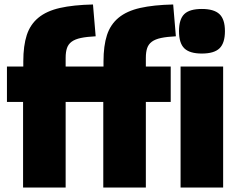

<svg xmlns="http://www.w3.org/2000/svg" viewBox="-20 -837 1058 857"><path d="M83 -382H11V-540H84V-563Q84 -633 99.5 -680.5Q115 -728 151.5 -758Q188 -788 247.5 -801.5Q307 -815 395 -817L407 -675Q367 -673 341 -667.5Q315 -662 300 -651Q285 -640 279 -622.5Q273 -605 273 -579V-540H442V-563Q442 -633 457.5 -680.5Q473 -728 509.5 -758Q546 -788 605.5 -801.5Q665 -815 753 -817L765 -675Q725 -673 699 -667.5Q673 -662 658 -651Q643 -640 637 -622.5Q631 -605 631 -579V-540H742V-382H631V0H441V-382H273V0H83ZM786 -540H976V0H786ZM881 -598Q827 -598 803 -621Q779 -644 779 -698Q779 -751 802.5 -774Q826 -797 881 -797Q935 -797 959.5 -774Q984 -751 984 -698Q984 -645 960 -621.5Q936 -598 881 -598Z"/></svg>

Font: Encode Sans Compressed
Style: Black
Weight: 900
Designer: Pablo Impallari, Andres Torresi
Foundry: Pablo Impallari, Andres Torresi
Version: Version 1.000; ttfautohint (v1.00) -l 8 -r 50 -G 200 -x 14 -